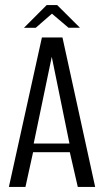

<svg xmlns="http://www.w3.org/2000/svg" viewBox="-20 -739 411 759"><path d="M15.1 0 145.7 -591H226.9L356.2 0H287.5L256 -137.3H110.8L80.6 0ZM113.2 -171.5H254.6L184.6 -514.4ZM74.8 -629.2 164.4 -718.9H206.1L296 -629.4H250.8L185.3 -684.9L121.3 -629.2Z"/></svg>

Font: Alumni Sans Thin
Style: Regular
Weight: 100
Designer: Robert E. Leuschke
Foundry: Robert E. Leuschke
Version: Version 1.018